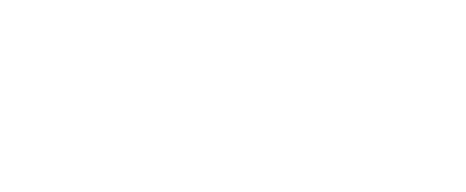

<svg xmlns="http://www.w3.org/2000/svg" viewBox="-20 -770 340 140"><path d="M200 -650Q200 -650 200 -650Q200 -650 200 -650Q200 -650 200 -650Q200 -650 200 -650Q200 -650 200 -650Q200 -650 200 -650Q200 -650 200 -650Q200 -650 200 -650Q200 -650 200 -650Q200 -650 200 -650Q200 -650 200 -650Q200 -650 200 -650ZM100 -750Q100 -750 100 -750Q100 -750 100 -750Q100 -750 100 -750Q100 -750 100 -750Q100 -750 100 -750Q100 -750 100 -750Q100 -750 100 -750Q100 -750 100 -750Q100 -750 100 -750Q100 -750 100 -750Q100 -750 100 -750Q100 -750 100 -750Z"/></svg>

Font: TINY 5x3
Style: Regular
Weight: 400
Designer: Jack Halten Fahnestock
Foundry: Velvetyne Type Foundry
Version: Version 1.002